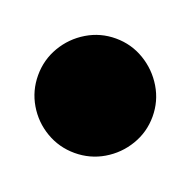

<svg xmlns="http://www.w3.org/2000/svg" viewBox="-87 -428 276 276"><g transform="rotate(20 50.5 -290.5)"><path d="M-37.3 -290Q-37.3 -266.3 -25.5 -246.3Q-13.7 -226.3 6.3 -214.5Q26.3 -202.7 50 -202.7Q73.7 -202.7 93.7 -214.5Q113.7 -226.3 125.7 -246.3Q137.7 -266.3 137.7 -290Q137.7 -313.7 125.7 -333.7Q113.7 -353.7 93.7 -365.7Q73.7 -377.7 50 -377.7Q26.3 -377.7 6.3 -365.7Q-13.7 -353.7 -25.5 -333.7Q-37.3 -313.7 -37.3 -290Z"/></g></svg>

Font: Linefont Thin
Style: Regular
Weight: 100
Monospace: yes
Version: Version 3.002;gftools[0.9.33]